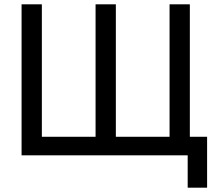

<svg xmlns="http://www.w3.org/2000/svg" viewBox="-20 -720 1005 890"><path d="M80 -700H174V-86H423V-700H517V-86H766V-700H860V-86H940V150H850V0H80Z"/></svg>

Font: PT Root UI Medium
Style: Regular
Weight: 500
Designer: Vitaly Kuzmin
Foundry: ParaType Ltd.
Version: Version 2.001G